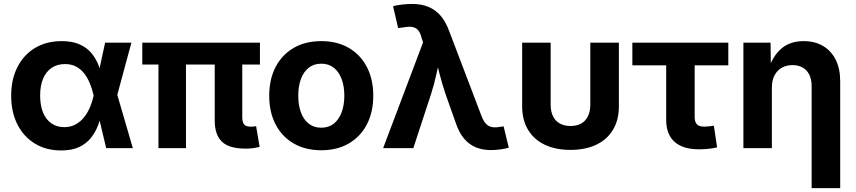

<svg xmlns="http://www.w3.org/2000/svg" viewBox="-20 -757 4373 981"><path d="M292.5 11.7Q215.8 11.7 158.2 -23.4Q100.6 -58.6 68.8 -121.6Q37.1 -184.6 37.1 -268.1Q37.1 -351.6 69.1 -414.3Q101.1 -477.1 159.2 -512Q217.3 -546.9 294.9 -546.9Q349.6 -546.9 386.7 -530.3Q423.8 -513.7 446.8 -486.1Q469.7 -458.5 482.9 -425.3Q496.1 -392.1 502.9 -359.9H545.9L578.6 -274.9L658.7 0H522.5L458 -271Q450.7 -302.7 439 -331.3Q427.2 -359.9 409.9 -382.1Q392.6 -404.3 368.4 -417Q344.2 -429.7 312 -429.7Q272.5 -429.7 243.9 -410.4Q215.3 -391.1 200.2 -355.2Q185.1 -319.3 185.1 -269Q185.1 -218.8 199.7 -182.6Q214.4 -146.5 242.2 -127Q270 -107.4 308.6 -107.4Q340.8 -107.4 366 -121.1Q391.1 -134.8 409.4 -157.7Q427.7 -180.7 439.7 -209.2Q451.7 -237.8 458.5 -268.1L517.1 -539.1H651.4L578.1 -268.1L545.4 -184.6H502.4Q494.1 -151.9 481.2 -117.4Q468.3 -83 445.6 -53.7Q422.9 -24.4 385.7 -6.3Q348.6 11.7 292.5 11.7Z M1235.4 2.4Q1150.9 2.4 1114 -33Q1077.1 -68.4 1077.1 -141.1V-507.8H1217.8V-158.2Q1217.8 -132.8 1227.3 -121.3Q1236.8 -109.9 1259.3 -109.9Q1270 -109.9 1276.9 -110.4Q1283.7 -110.8 1288.6 -112.3L1306.6 -6.3Q1295.4 -3.4 1276.6 -0.5Q1257.8 2.4 1235.4 2.4ZM789.6 0V-507.8H930.2V0ZM707 -427.2V-539.1H1308.1V-427.2Z M1621.6 10.7Q1540 10.7 1480.2 -24.2Q1420.4 -59.1 1387.9 -121.8Q1355.5 -184.6 1355.5 -267.6Q1355.5 -351.6 1387.9 -414.3Q1420.4 -477.1 1480.2 -512Q1540 -546.9 1621.6 -546.9Q1702.6 -546.9 1762.5 -512Q1822.3 -477.1 1854.7 -414.3Q1887.2 -351.6 1887.2 -267.6Q1887.2 -184.6 1854.7 -121.8Q1822.3 -59.1 1762.5 -24.2Q1702.6 10.7 1621.6 10.7ZM1621.6 -104.5Q1659.7 -104.5 1685.8 -125.5Q1711.9 -146.5 1725.6 -183.3Q1739.3 -220.2 1739.3 -268.1Q1739.3 -316.4 1725.6 -353Q1711.9 -389.6 1685.8 -410.6Q1659.7 -431.6 1621.6 -431.6Q1583.5 -431.6 1557.1 -410.6Q1530.8 -389.6 1517.3 -353Q1503.9 -316.4 1503.9 -268.1Q1503.9 -220.2 1517.3 -183.3Q1530.8 -146.5 1556.9 -125.5Q1583 -104.5 1621.6 -104.5Z M1937.5 0 2141.6 -540.5 2133.8 -564.9Q2127 -591.3 2115.2 -604Q2103.5 -616.7 2085.2 -619.4Q2066.9 -622.1 2039.6 -616.7L2014.2 -613.8L1988.3 -725.1Q2005.9 -730.5 2032.7 -733.6Q2059.6 -736.8 2086.4 -736.8Q2132.3 -736.8 2168 -722.4Q2203.6 -708 2230.5 -677.5Q2257.3 -647 2275.4 -597.2L2439.9 -165Q2449.7 -138.7 2462.6 -125Q2475.6 -111.3 2492.7 -107.9Q2509.8 -104.5 2531.2 -108.4L2553.2 -111.3L2579.6 -2.4Q2563.5 2.4 2538.8 6.1Q2514.2 9.8 2488.3 9.8Q2444.8 9.8 2410.4 -4.6Q2376 -19 2350.3 -49.8Q2324.7 -80.6 2308.1 -130.4L2256.3 -276.9Q2238.8 -329.1 2225.6 -380.4Q2212.4 -431.6 2199.2 -488.3H2234.4Q2221.2 -432.6 2210.2 -380.6Q2199.2 -328.6 2182.6 -276.9L2091.8 0Z M2894.5 8.8Q2818.4 8.8 2762.9 -17.8Q2707.5 -44.4 2677.7 -94.5Q2647.9 -144.5 2647.9 -213.4V-539.1H2793.5V-222.7Q2793.5 -188 2805.4 -163.3Q2817.4 -138.7 2840.1 -126Q2862.8 -113.3 2895 -113.3Q2927.2 -113.3 2949.7 -126Q2972.2 -138.7 2984.1 -163.3Q2996.1 -188 2996.1 -222.7V-539.1H3142.1V-213.4Q3142.1 -144.5 3112.3 -94.5Q3082.5 -44.4 3027.1 -17.8Q2971.7 8.8 2894.5 8.8Z M3551.8 5.9Q3468.8 5.9 3426.3 -32.5Q3383.8 -70.8 3383.8 -144.5V-423.3H3210.9V-539.1H3701.2V-423.3H3529.3V-159.7Q3529.3 -133.8 3540.8 -121.8Q3552.2 -109.9 3579.1 -109.9Q3588.9 -109.9 3603.8 -111.6Q3618.7 -113.3 3627.4 -114.7L3644 -3.9Q3620.6 1.5 3597.2 3.7Q3573.7 5.9 3551.8 5.9Z M3923.8 -309.6V0H3778.3V-539.1H3917L3918.9 -403.3H3906.7Q3928.7 -471.7 3972.9 -509.3Q4017.1 -546.9 4086.4 -546.9Q4142.6 -546.9 4184.6 -522.5Q4226.6 -498 4249.8 -452.1Q4272.9 -406.2 4272.9 -341.8V204.1H4127V-315.9Q4127 -367.2 4101.1 -395.8Q4075.2 -424.3 4028.8 -424.3Q3998 -424.3 3974.4 -410.9Q3950.7 -397.5 3937.3 -372.1Q3923.8 -346.7 3923.8 -309.6Z"/></svg>

Font: Inter 18pt
Style: Bold
Weight: 700
Designer: Rasmus Andersson
Foundry: rsms
Version: Version 4.001;git-66647c0bb